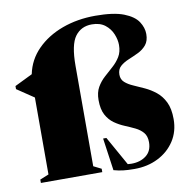

<svg xmlns="http://www.w3.org/2000/svg" viewBox="-83 -829 914 924"><g transform="rotate(-10 373.5 -367.5)"><path d="M727.5 -192Q727.5 -131.5 697.5 -85.5Q667.5 -39.5 616.2 -13.8Q565 12 501 12Q467 12 445 9.2Q423 6.5 399.5 0L377 -158.5H393L472.5 -16.5Q482 -15.5 491 -15.5Q534 -15.5 562.8 -37.8Q591.5 -60 591.5 -103Q591.5 -133 576.8 -150.2Q562 -167.5 538.8 -178.8Q515.5 -190 489.5 -200.8Q463.5 -211.5 440.2 -228Q417 -244.5 402.2 -272Q387.5 -299.5 387.5 -344.5Q387.5 -381.5 402 -406.8Q416.5 -432 437.8 -451.2Q459 -470.5 480.2 -489.2Q501.5 -508 516 -531.5Q530.5 -555 530.5 -589Q530.5 -614.5 519 -642.5Q507.5 -670.5 482.8 -689.8Q458 -709 418.5 -709Q366 -709 336.5 -669.2Q307 -629.5 307 -526V-35.5L345 -16.5V0H45V-16.5L88 -34V-410L5.5 -465.5V-480.5L92.5 -523Q106.5 -592 156.2 -642.2Q206 -692.5 280.2 -719.8Q354.5 -747 442.5 -747Q531.5 -747 580.8 -727.8Q630 -708.5 649.5 -678.8Q669 -649 669 -618Q669 -584.5 652.8 -565Q636.5 -545.5 612.5 -534Q588.5 -522.5 564.2 -512.5Q540 -502.5 523.8 -488Q507.5 -473.5 507.5 -447.5Q507.5 -424 523.5 -409.8Q539.5 -395.5 564.5 -384.8Q589.5 -374 617.5 -361Q645.5 -348 670.5 -328Q695.5 -308 711.5 -275.5Q727.5 -243 727.5 -192Z"/></g></svg>

Font: Newsreader Display ExtraBold
Style: Regular
Weight: 800
Designer: Hugues Gentile
Foundry: Production Type
Version: Version 1.001